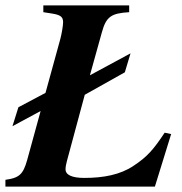

<svg xmlns="http://www.w3.org/2000/svg" viewBox="-42 -689 673 709"><path d="M590 -194 566 -199C525 -137 502 -110 450 -76C402 -44 341 -32 269 -32C224 -32 200 -43 200 -64C200 -72 202 -83 205 -94L271 -339L419 -422L440 -492L290 -411L334 -569C350 -628 369 -640 435 -644V-669H118V-644L150 -639C181 -634 191 -627 191 -607C191 -595 186 -565 181 -546L126 -346L26 -293L4 -223L108 -279L58 -97C43 -44 28 -32 -22 -25V0H530Z"/></svg>

Font: XITS
Style: Bold Italic
Weight: 700
Italic angle: -16.33°
Designer: MicroPress Inc., with final additions and corrections provided by Coen Hoffman, Elsevier (retired)
Version: Version 1.302